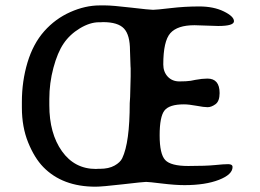

<svg xmlns="http://www.w3.org/2000/svg" viewBox="-20 -704 981 724"><path d="M470.2 -513.2Q470.2 -572.3 447.5 -596.4Q424.8 -620.6 368.2 -620.6L360.8 -620.1H353.5Q319.3 -620.1 281.2 -597.2Q243.2 -574.2 220 -540Q196.8 -505.9 181.4 -448.2Q166 -390.6 166 -330.6V-307.1Q166 -200.7 213.6 -133.8Q261.2 -66.9 341.8 -66.9L349.1 -67.4H356.4Q390.1 -67.4 411.9 -79.6Q433.6 -91.8 440.9 -107.4Q469.2 -166.5 469.2 -314.9L470.7 -338.4L472.7 -416V-446.3L472.2 -453.6L470.7 -498.5Q470.2 -505.9 470.2 -513.2ZM595.7 -460.9Q595.7 -433.1 612.5 -415Q629.4 -397 656.5 -397Q683.6 -397 699.2 -399.4L716.3 -402.8Q742.7 -407.7 762.2 -407.7Q808.1 -407.7 808.1 -353Q808.1 -322.3 792.5 -311Q776.9 -299.8 762.9 -299.8Q749 -299.8 720.5 -305.2Q691.9 -310.5 673.3 -310.5Q618.7 -310.5 600.3 -287.4Q582 -264.2 582 -193.6Q582 -123 603 -100.6Q624 -78.1 689.9 -78.1Q755.9 -78.1 789.8 -81.5Q823.7 -85 840.3 -85Q856.9 -85 856.9 -74.2Q856.9 -45.9 805.7 -25.9Q754.4 -5.9 675.8 -5.9Q640.6 -5.9 590.6 -12Q540.5 -18.1 530.8 -18.1Q521 -18.1 442.6 -9Q364.3 0 340.3 0Q215.3 0 143.1 -74.2Q109.9 -108.4 86.2 -166.7Q62.5 -225.1 62.5 -298.3V-319.8Q62.5 -397.9 83.7 -468.5Q105 -539.1 146.7 -586.2Q188.5 -633.3 244.9 -658.4Q301.3 -683.6 356.4 -683.6H376.5Q403.3 -683.6 474.1 -675.3Q544.9 -667 557.1 -667Q569.3 -667 622.8 -673.3Q676.3 -679.7 731 -679.7Q785.6 -679.7 824 -660.9Q862.3 -642.1 862.3 -624Q862.3 -606 802.7 -606L713.4 -608.9Q648.9 -608.9 622.3 -578.9Q595.7 -548.8 595.7 -460.9Z"/></svg>

Font: Averia Gruesa Libre
Style: Regular
Weight: 400
Italic angle: -1.70001°
Version: Version 1.002